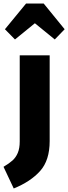

<svg xmlns="http://www.w3.org/2000/svg" viewBox="-76 -847 387 1090"><path d="M206 -46Q206 63 152 123.5Q98 184 2 223L-56 100Q-24 81 -5 64Q14 47 25 21Q36 -5 36 -44V-533H206ZM-48 -681 72 -827H172L291 -681L235 -623L122 -715L9 -623Z"/></svg>

Font: Fira Sans Compressed ExtraBold
Style: Regular
Weight: 800
Width: 1
Designer: bBox Type GmbH & Carrois Corporate GbR & Edenspiekermann AG
Foundry: bBox Type GmbH & Carrois Corporate GbR & Edenspiekermann AG
Version: Version 4.301